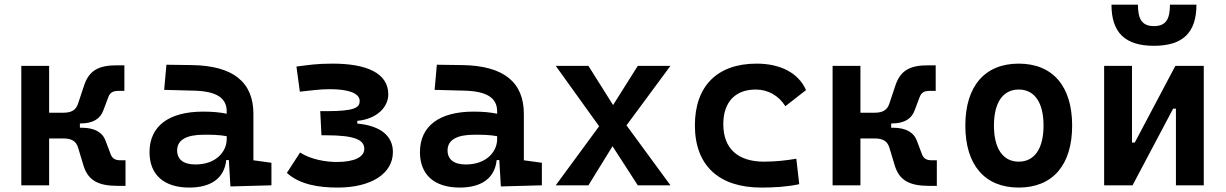

<svg xmlns="http://www.w3.org/2000/svg" viewBox="-20 -803 5313 832"><path d="M72.3 0H192.9V-203.1H253.9C292.5 -203.1 310.1 -189.9 318.4 -163.1L342.3 -84C362.3 -20.5 406.7 2.4 490.2 2.4H523.9V-108.4H502.9C479.5 -108.4 466.8 -115.7 459.5 -134.8L438 -191.9C424.8 -229.5 389.2 -249.5 334.5 -249.5H326.2V-268.1H329.6C382.8 -268.1 415 -288.1 428.2 -325.7L449.7 -382.8C457 -401.9 469.7 -409.2 493.2 -409.2H519V-520H485.4C406.7 -520 366.2 -497.1 344.7 -433.6L318.4 -354.5C309.6 -327.6 292 -314.5 253.9 -314.5H192.9V-517.6H72.3Z M978.5 4.9 1156.2 0V-97.7L1078.1 -108.4V-309.6C1078.1 -446.3 991.2 -518.6 810.5 -521L701.2 -522.5L691.4 -413.6L820.3 -410.2C914.6 -407.7 962.4 -380.9 962.4 -320.3V-310.1C932.6 -316.4 900.4 -319.3 859.9 -319.3C711.9 -319.3 627.9 -256.8 627.9 -143.6C627.9 -45.4 690.9 9.8 800.3 9.8C893.1 9.8 952.1 -29.8 960.4 -109.4H971.7ZM962.4 -212.9V-200.2C962.4 -146.5 917 -90.3 826.7 -90.3C775.4 -90.3 747.6 -111.8 747.6 -151.4C747.6 -196.3 787.6 -219.2 862.8 -219.2C897 -219.2 927.2 -219.2 962.4 -212.9Z M1443.4 9.8C1589.4 9.8 1682.6 -51.3 1682.6 -144C1682.6 -212.4 1631.8 -257.8 1528.3 -267.6V-279.3C1616.7 -287.6 1662.6 -341.8 1662.6 -394C1662.6 -486.3 1568.8 -527.3 1420.9 -527.3C1350.6 -527.3 1314.5 -521 1264.6 -514.6L1279.3 -405.8C1336.4 -411.6 1364.7 -416.5 1410.2 -416.5C1488.8 -416.5 1538.6 -399.4 1538.6 -365.7C1538.6 -337.4 1519.5 -321.3 1395 -321.3H1367.7L1373 -216.8H1393.6C1515.6 -216.8 1558.6 -197.3 1558.6 -158.2C1558.6 -122.1 1515.1 -101.1 1439.5 -101.1C1392.1 -101.1 1326.7 -111.8 1280.3 -142.1L1223.1 -53.7C1279.3 -2.9 1361.8 9.8 1443.4 9.8Z M2150.4 4.9 2328.1 0V-97.7L2250 -108.4V-309.6C2250 -446.3 2163.1 -518.6 1982.4 -521L1873 -522.5L1863.3 -413.6L1992.2 -410.2C2086.4 -407.7 2134.3 -380.9 2134.3 -320.3V-310.1C2104.5 -316.4 2072.3 -319.3 2031.7 -319.3C1883.8 -319.3 1799.8 -256.8 1799.8 -143.6C1799.8 -45.4 1862.8 9.8 1972.2 9.8C2064.9 9.8 2124 -29.8 2132.3 -109.4H2143.6ZM2134.3 -212.9V-200.2C2134.3 -146.5 2088.9 -90.3 1998.5 -90.3C1947.3 -90.3 1919.4 -111.8 1919.4 -151.4C1919.4 -196.3 1959.5 -219.2 2034.7 -219.2C2068.8 -219.2 2099.1 -219.2 2134.3 -212.9Z M2388.2 0H2529.8L2634.3 -169.4L2743.7 0H2885.3L2694.8 -259.8L2885.3 -517.6H2743.7L2636.7 -347.7L2529.8 -517.6H2388.2L2576.2 -255.9Z M3278.8 9.8C3332.5 9.8 3390.1 6.8 3443.4 -4.9L3430.7 -115.2C3385.7 -107.4 3337.9 -102.5 3290.5 -102.5C3177.7 -102.5 3114.3 -159.2 3114.3 -264.6C3114.3 -360.8 3166 -415 3254.9 -415C3308.1 -415 3354.5 -388.7 3383.3 -342.8L3472.7 -412.6C3440.9 -485.8 3363.3 -527.3 3258.8 -527.3C3086.9 -527.3 2991.2 -428.7 2991.2 -259.8C2991.2 -85.9 3095.2 9.8 3278.8 9.8Z M3587.9 0H3708.5V-203.1H3769.5C3808.1 -203.1 3825.7 -189.9 3834 -163.1L3857.9 -84C3877.9 -20.5 3922.4 2.4 4005.9 2.4H4039.6V-108.4H4018.6C3995.1 -108.4 3982.4 -115.7 3975.1 -134.8L3953.6 -191.9C3940.4 -229.5 3904.8 -249.5 3850.1 -249.5H3841.8V-268.1H3845.2C3898.4 -268.1 3930.7 -288.1 3943.8 -325.7L3965.3 -382.8C3972.7 -401.9 3985.4 -409.2 4008.8 -409.2H4034.7V-520H4001C3922.4 -520 3881.8 -497.1 3860.4 -433.6L3834 -354.5C3825.2 -327.6 3807.6 -314.5 3769.5 -314.5H3708.5V-517.6H3587.9Z M4394.5 9.8C4541.5 9.8 4626 -87.9 4626 -258.8C4626 -429.7 4541.5 -527.3 4394.5 -527.3C4247.6 -527.3 4163.1 -429.7 4163.1 -258.8C4163.1 -87.9 4247.6 9.8 4394.5 9.8ZM4394.5 -102.5C4326.2 -102.5 4287.1 -159.2 4287.1 -258.8C4287.1 -358.9 4326.2 -415 4394.5 -415C4462.9 -415 4502 -358.9 4502 -258.8C4502 -159.2 4462.9 -102.5 4394.5 -102.5Z M4764.6 0H4887.7L5063.5 -332H5075.7V0H5196.3V-517.6H5073.2L4897.5 -185.5H4885.3V-517.6H4764.6ZM4980.5 -604.5C5106 -604.5 5164.6 -662.1 5164.6 -782.7H5049.8C5049.8 -719.2 5031.7 -689.9 4980.5 -689.9C4930.2 -689.9 4911.1 -717.8 4911.1 -782.7H4796.4C4796.4 -663.1 4854 -604.5 4980.5 -604.5Z"/></svg>

Font: Cascadia Mono SemiBold
Style: Regular
Weight: 600
Monospace: yes
Designer: Aaron Bell
Foundry: Saja Typeworks
Version: Version 2404.023